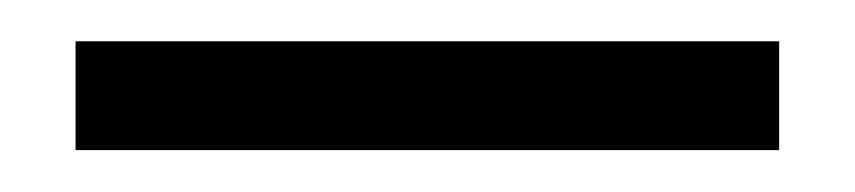

<svg xmlns="http://www.w3.org/2000/svg" viewBox="-20 -20 414 93"><path d="M16.6 52.7V0H357.4V52.7Z"/></svg>

Font: Crimson Pro Light
Style: Regular
Weight: 300
Designer: Jacques Le Bailly
Foundry: Baron von Fonthausen
Version: Version 1.003